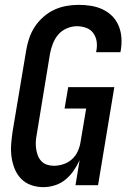

<svg xmlns="http://www.w3.org/2000/svg" viewBox="-20 -763 540 791"><path d="M159 8Q132 8 108 -0.5Q84 -9 67 -26.5Q50 -44 40.5 -67.5Q31 -91 27.5 -116.5Q24 -142 26 -168.5Q28 -195 32 -222L88 -556Q92 -581 100.5 -606Q109 -631 123.5 -653Q138 -675 159 -693.5Q180 -712 204 -723Q228 -734 253.5 -738.5Q279 -743 304 -743Q330 -743 355 -739Q380 -735 402.5 -724.5Q425 -714 442 -697Q459 -680 468.5 -657.5Q478 -635 480 -609.5Q482 -584 478 -558L476 -548H376L377 -554Q381 -574 378 -593Q375 -612 364 -627Q353 -642 334.5 -648.5Q316 -655 297 -655Q276 -655 255 -646Q234 -637 220 -620.5Q206 -604 198 -583.5Q190 -563 186 -542L131 -207Q128 -192 127.5 -177.5Q127 -163 129 -149Q131 -135 136 -122Q141 -109 150.5 -99Q160 -89 173.5 -84.5Q187 -80 202 -80Q221 -80 241 -86.5Q261 -93 276.5 -107Q292 -121 300.5 -140Q309 -159 312 -179L335 -316H246L261 -404H451L384 0H291L308 -103Q298 -81 283.5 -60Q269 -39 249.5 -23Q230 -7 206 0.5Q182 8 159 8Z"/></svg>

Font: Iosevka Semibold Oblique
Style: Regular
Weight: 600
Italic angle: -9°
Monospace: yes
Designer: Belleve Invis
Foundry: Belleve Invis
Version: Version 32.5.0; ttfautohint (v1.8.4)